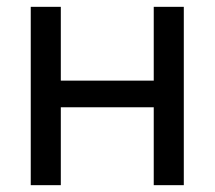

<svg xmlns="http://www.w3.org/2000/svg" viewBox="-20 -542 629 562"><path d="M70 0H158V-228H430V0H518V-522H430V-306H158V-522H70Z"/></svg>

Font: FIGSv2-sans-serif Medium
Style: Regular
Weight: 500
Designer: Matt McInerney, Pablo Impallari, Rodrigo Fuenzalida,Mirko Velimirovic
Foundry: Matt McInerney, Pablo Impallari, Rodrigo Fuenzalida
Version: Version 4.021;hotconv 1.0.109;makeotfexe 2.5.65596